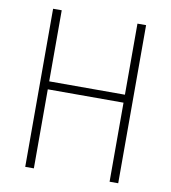

<svg xmlns="http://www.w3.org/2000/svg" viewBox="-81 -784 761 854"><g transform="rotate(10 300.0 -357.0)"><path d="M90 0H129V-357H471V0H510V-714H471V-393H129V-714H90Z"/></g></svg>

Font: Noto Sans Mono ExtraLight
Style: Regular
Weight: 200
Designer: Monotype Design Team
Foundry: Monotype Imaging Inc.
Version: Version 2.014